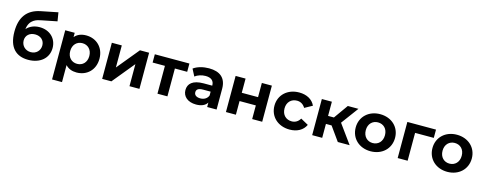

<svg xmlns="http://www.w3.org/2000/svg" viewBox="-31 -1662 6959 2757"><g transform="rotate(15 3449.0 -283.5)"><path d="M350 -105C267 -105 209 -166 209 -243C209 -317 266 -368 348 -368C432 -368 487 -315 487 -240C487 -164 431 -105 350 -105ZM342 11C519 11 639 -91 639 -243C639 -384 535 -485 384 -485C303 -485 237 -456 191 -405C209 -554 320 -575 382 -587L608 -632L587 -761L333 -710C138 -670 48 -541 48 -330C48 -90 166 11 342 11Z M1036 -115C955 -115 894 -173 894 -268C894 -363 955 -422 1036 -422C1117 -422 1178 -363 1178 -268C1178 -173 1117 -115 1036 -115ZM896 -59C937 -14 993 7 1060 7C1212 7 1329 -100 1329 -268C1329 -436 1212 -544 1060 -544C988 -544 929 -521 889 -473V-537H748V194H896Z M1578 0 1847 -328V0H1995V-537H1859L1589 -209V-537H1441V0Z M2411 -414H2594V-537H2080V-414H2263V0H2411Z M2993 -169C2974 -119 2927 -94 2873 -94C2816 -94 2782 -120 2782 -161C2782 -198 2804 -226 2881 -226H2993ZM2837 7C2916 7 2972 -18 3002 -66V0H3142V-309C3142 -469 3048 -544 2886 -544C2801 -544 2714 -522 2656 -479L2710 -375C2749 -406 2809 -425 2866 -425C2952 -425 2993 -385 2993 -317V-315H2866C2702 -315 2637 -248 2637 -155C2637 -61 2712 7 2837 7Z M3429 0V-203H3671V0H3820V-537H3671V-326H3429V-537H3281V0Z M4227 7C4338 7 4425 -41 4464 -126L4350 -189C4320 -138 4276 -115 4226 -115C4143 -115 4080 -172 4080 -269C4080 -364 4143 -422 4226 -422C4276 -422 4320 -399 4350 -348L4464 -411C4425 -497 4338 -544 4227 -544C4054 -544 3930 -430 3930 -269C3930 -107 4054 7 4227 7Z M4949 -537 4799 -326H4712V-537H4563V0H4712V-207H4796L4944 0H5120L4917 -280L5107 -537Z M5430 7C5600 7 5723 -107 5723 -269C5723 -430 5600 -544 5430 -544C5261 -544 5138 -430 5138 -269C5138 -107 5261 7 5430 7ZM5430 -115C5350 -115 5288 -174 5288 -269C5288 -364 5350 -422 5430 -422C5512 -422 5573 -364 5573 -269C5573 -174 5512 -115 5430 -115Z M5982 -414H6260V-537H5834V0H5982Z M6571 7C6741 7 6864 -107 6864 -269C6864 -430 6741 -544 6571 -544C6402 -544 6279 -430 6279 -269C6279 -107 6402 7 6571 7ZM6571 -115C6491 -115 6429 -174 6429 -269C6429 -364 6491 -422 6571 -422C6653 -422 6714 -364 6714 -269C6714 -174 6653 -115 6571 -115Z"/></g></svg>

Font: Montserrat-Alt1
Style: Bold
Weight: 700
Designer: Differentunic
Foundry: Differentunic
Version: Version 7.222